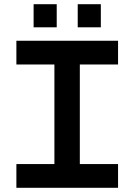

<svg xmlns="http://www.w3.org/2000/svg" viewBox="-20 -894 640 914"><path d="M58 -700V-587H239V-113H58V0H542V-113H360V-587H542V-700ZM140 -764V-874H250V-764ZM350 -764V-874H460V-764Z"/></svg>

Font: Kode Mono
Style: Bold
Weight: 700
Monospace: yes
Designer: Isa Ozler
Foundry: Kadena LLC
Version: Version 1.206;gftools[0.9.28]